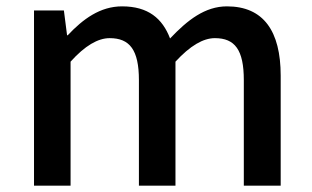

<svg xmlns="http://www.w3.org/2000/svg" viewBox="-20 -584 983 604"><path d="M87 0H202V-390C247 -440 288 -464 325 -464C388 -464 417 -427 417 -332V0H532V-390C578 -440 619 -464 656 -464C719 -464 747 -427 747 -332V0H863V-346C863 -486 809 -564 694 -564C625 -564 570 -521 515 -463C491 -526 446 -564 364 -564C295 -564 241 -524 193 -473H191L181 -551H87Z"/></svg>

Font: Noto Sans TC Medium
Style: Regular
Weight: 500
Designer: Ryoko NISHIZUKA 西塚涼子 (kana, bopomofo & ideographs); Paul D. Hunt (Latin, Greek & Cyrillic); Sandoll Communications 산돌커뮤니
Foundry: Adobe
Version: Version 2.004;hotconv 1.0.118;makeotfexe 2.5.65603